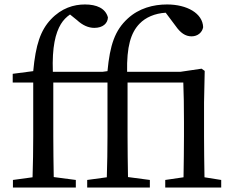

<svg xmlns="http://www.w3.org/2000/svg" viewBox="-20 -841 1048 861"><path d="M897 -46C896 -102 895 -179 895 -230V-381L898 -523L884 -533L789 -519H550C548 -631 566 -694 606 -735C633 -763 674 -781 723 -784L768 -724C789 -694 811 -678 839 -678C867 -678 887 -696 891 -719C889 -781 819 -821 729 -821C667 -821 603 -804 553 -758C495 -705 473 -639 462 -522L440 -519H217C213 -631 229 -693 253 -733C264 -751 278 -765 294 -776L325 -751C351 -727 377 -716 403 -716C441 -716 463 -736 464 -763C453 -804 413 -821 361 -821C311 -821 256 -805 208 -754C162 -705 140 -641 129 -522L37 -510V-471H129V-230C129 -168 128 -108 126 -46L38 -34V0H320V-34L221 -47C220 -108 219 -169 219 -230V-471H462V-230C462 -168 461 -108 459 -46L371 -34V0H652V-34L554 -47C553 -108 552 -169 552 -230V-471H802C804 -415 805 -370 805 -295V-230C805 -179 804 -102 803 -46L721 -34V0H972V-34Z"/></svg>

Font: Noto Serif SC Medium
Style: Regular
Weight: 500
Designer: Ryoko NISHIZUKA 西塚涼子 (kana & ideographs); Frank Grießhammer (Latin, Greek & Cyrillic); Wenlong ZHANG 张文龙 (bopomofo); San
Foundry: Adobe Systems Incorporated
Version: Version 1.001;PS 1.001;hotconv 16.6.54;makeotf.lib2.5.65590